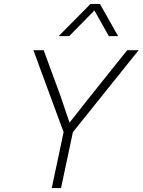

<svg xmlns="http://www.w3.org/2000/svg" viewBox="-20 -952 722 972"><path d="M302 -283 149 -698H201L287 -464L332 -331L420 -443L624 -698H682L349 -283L289 0H242ZM438 -932H486L578 -769H531L458 -899L330 -769H277Z"/></svg>

Font: Azeret Mono Thin
Style: Italic
Weight: 100
Italic angle: -12°
Designer: Martin Vácha
Foundry: Displaay
Version: Version 1.000; Glyphs 3.0.3, build 3074